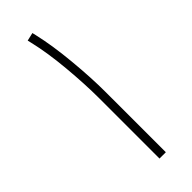

<svg xmlns="http://www.w3.org/2000/svg" viewBox="-198 -590 612 612"><g transform="rotate(-45 108.0 -284.5)"><path d="M138.3 -271.6Q138.3 -335.5 130.7 -415.7Q123.2 -495.9 109.4 -555.6L106.2 -569.4L78.6 -563L81.8 -549.2Q95.6 -491.3 102.7 -412.9Q109.8 -334.6 109.8 -271.6V0H138.3Z"/></g></svg>

Font: Arad-FD-VF Thin
Style: Regular
Weight: 100
Designer: Mohammad Darvishi
Version: Version 1.010;September 21, 2024;FontCreator 15.0.0.2992 64-